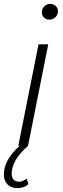

<svg xmlns="http://www.w3.org/2000/svg" viewBox="-41 -750 322 987"><path d="M157 -522H207L103 0H53ZM174 -686Q174 -704 186.5 -717Q199 -730 218 -730Q234 -730 245.5 -719Q257 -708 257 -693Q257 -674 244 -661.5Q231 -649 212 -649Q196 -649 185 -660Q174 -671 174 -686ZM-21 147Q-21 101 8.5 57.5Q38 14 86 -21L103 0Q62 35 40.5 71.5Q19 108 19 142Q19 163 29 173.5Q39 184 57 184Q77 184 96 168L105 196Q84 217 48 217Q16 217 -2.5 198Q-21 179 -21 147Z"/></svg>

Font: Montserrat Alternates Light
Style: Italic
Weight: 300
Italic angle: -11.3°
Designer: Julieta Ulanovsky
Foundry: Julieta Ulanovsky
Version: Version 7.200